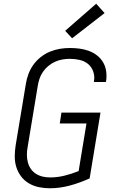

<svg xmlns="http://www.w3.org/2000/svg" viewBox="-20 -1000 640 1028"><path d="M247 8Q217 8 188 2Q159 -4 134.5 -18.5Q110 -33 93 -55.5Q76 -78 67.5 -105Q59 -132 59 -162Q59 -192 64 -223L118 -548Q122 -575 131.5 -601.5Q141 -628 157.5 -651.5Q174 -675 197 -693.5Q220 -712 246.5 -723Q273 -734 300 -738.5Q327 -743 354 -743Q381 -743 407 -739.5Q433 -736 457 -727Q481 -718 500.5 -702.5Q520 -687 532.5 -665.5Q545 -644 548.5 -618Q552 -592 548 -565Q548 -564 547.5 -563Q547 -562 547 -561H483Q483 -561 483 -562Q483 -563 483 -564Q488 -591 479.5 -616Q471 -641 452 -657Q433 -673 407 -679Q381 -685 354 -685Q334 -685 314 -681.5Q294 -678 275 -669.5Q256 -661 239 -647Q222 -633 210 -615.5Q198 -598 191.5 -578.5Q185 -559 182 -539L128 -213Q124 -192 124 -171.5Q124 -151 129 -131.5Q134 -112 145 -96Q156 -80 172.5 -69.5Q189 -59 208.5 -54.5Q228 -50 249 -50Q287 -50 325.5 -59.5Q364 -69 401 -84L443 -339H300L309 -397H518L460 -45Q408 -21 354 -6.5Q300 8 247 8ZM366 -795 329 -835 495 -980 540 -930Z"/></svg>

Font: Iosevka SS04 Lt Ex Obl
Style: Regular
Weight: 300
Width: 7
Italic angle: -9°
Monospace: yes
Designer: Belleve Invis
Foundry: Belleve Invis
Version: Version 19.0.0; ttfautohint (v1.8.4)